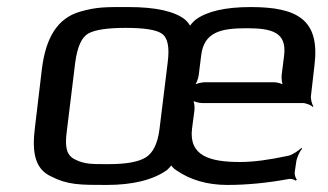

<svg xmlns="http://www.w3.org/2000/svg" viewBox="-20 -514 930 544"><path d="M432 -149C427 -108 414 -81 393 -68C372 -55 337 -49 289 -49C242 -49 221 -48 193 -62C167 -74 164 -100 169 -140L193 -336C199 -381 211 -408 230 -419C250 -430 285 -435 336 -435C387 -435 422 -430 438 -419C455 -408 461 -381 455 -336L432 -149ZM690 -494C619 -494 566 -482 534 -458C528 -453 516 -441 516 -435L521 -436C520 -441 511 -453 505 -458C475 -482 422 -494 344 -494C281 -494 256 -495 207 -481C141 -462 110 -405 99 -321L79 -153C70 -82 79 -35 125 -14C172 10 206 10 282 10C356 10 413 -4 453 -32C457 -36 468 -46 467 -50H463C464 -45 473 -35 479 -32C519 -4 568 10 624 10C681 10 740 4 799 -7C805 -8 815 -5 818 -2L821 -5C818 -8 814 -20 815 -26L819 -53C820 -66 829 -85 836 -93L834 -95C827 -88 810 -76 798 -73C743 -61 698 -55 660 -55C575 -55 515 -72 524 -149L531 -202C532 -211 530 -228 526 -233L523 -231C528 -226 544 -222 553 -222H838C847 -222 862 -216 866 -211L868 -213C864 -218 860 -233 861 -242L871 -329C887 -458 823 -494 690 -494ZM679 -434C750 -434 793 -423 785 -357L778 -301C777 -292 779 -275 783 -270L785 -272C781 -277 765 -281 756 -281H561C552 -281 534 -277 528 -272L530 -270C536 -275 542 -292 543 -301L550 -357C558 -424 607 -434 679 -434Z"/></svg>

Font: Gamestation Storm Oblique 
Style: Italic
Weight: 400
Designer: Jonas Hecksher
Foundry: Jonas Hecksher, Playtypeª, e-types AS
Version: Version 1.003